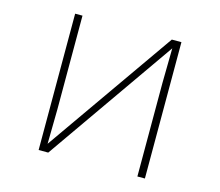

<svg xmlns="http://www.w3.org/2000/svg" viewBox="-108 -900 1217 1061"><g transform="rotate(15 500.0 -369.0)"><path d="M196 -759V21H251L764 -713L761 -515V21H804V-759H749L235 -25L238 -223V-759Z"/></g></svg>

Font: LINE Seed JP_OTF Thin
Style: Regular
Weight: 250
Designer: LY Corporation & Fontrix & Fontworks
Version: Version 1.007